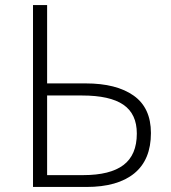

<svg xmlns="http://www.w3.org/2000/svg" viewBox="-20 -742 677 762"><path d="M111 -722H167V-411H320Q442 -411 510.5 -362.5Q579 -314 579 -214Q579 -108 513 -54Q447 0 323 0H111ZM523 -212Q523 -290 469.5 -326.5Q416 -363 306 -363H167V-47H310Q417 -47 470 -87Q523 -127 523 -212Z"/></svg>

Font: Nebula Sans Light
Style: Regular
Weight: 300
Designer: Paul D. Hunt for Adobe (as Source Sans)
Foundry: Nebula Entertainment & Broadcasting LLC
Version: Version 1.010